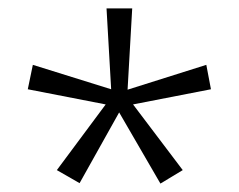

<svg xmlns="http://www.w3.org/2000/svg" viewBox="-20 -906 568 456"><path d="M294 -886H233L244 -694L58 -752L46 -694L231 -658L115 -502L169 -471L263 -639L361 -470L414 -502L296 -658L481 -694L470 -752L283 -693Z"/></svg>

Font: Noto Sans Kannada UI SemiCondensed Light
Style: Regular
Weight: 300
Width: 4
Designer: Jelle Bosma - Monotype Design Team
Foundry: Monotype Imaging Inc.
Version: Version 2.005